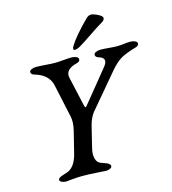

<svg xmlns="http://www.w3.org/2000/svg" viewBox="-116 -885 882 982"><g transform="rotate(-15 325.0 -394.0)"><path d="M329 -637Q323 -637 323 -643Q323 -650 328 -658Q355 -703 429 -777Q442 -790 456 -790Q468 -790 491 -778.5Q514 -767 514 -757Q514 -746 501 -738Q478 -725 428.5 -691.5Q379 -658 358 -646Q342 -637 329 -637ZM183 -489Q170 -548 96 -569Q80 -574 80 -586Q80 -594 91 -599Q102 -604 115 -604Q135 -604 165.5 -601.5Q196 -599 214 -599Q232 -599 259.5 -601.5Q287 -604 304 -604Q317 -604 328 -599Q339 -594 339 -586Q339 -573 324 -569Q256 -553 266 -507L301 -351Q305 -332 314 -345L450 -512Q486 -555 437 -569Q421 -574 421 -586Q421 -594 432 -599Q443 -604 456 -604Q476 -604 500.5 -601.5Q525 -599 543 -599Q561 -599 579.5 -601.5Q598 -604 615 -604Q628 -604 639 -599Q650 -594 650 -586Q650 -573 635 -569Q576 -552 550 -536Q524 -520 494 -485L342 -305Q322 -279 312 -239L285 -129Q277 -96 283.5 -73.5Q290 -51 308 -45Q312 -44 319 -41Q326 -38 329.5 -37Q333 -36 338 -34Q343 -32 345.5 -30Q348 -28 351 -25.5Q354 -23 355 -20.5Q356 -18 356 -15Q356 -8 346.5 -3Q337 2 325 2Q324 2 277 -1Q230 -4 202 -4Q174 -4 145 -1Q116 2 113 2Q100 2 90 -3Q80 -8 80 -15Q80 -22 87.5 -26.5Q95 -31 111.5 -36Q128 -41 135 -44Q174 -62 190 -129L217 -238Q228 -283 221 -313Z"/></g></svg>

Font: EB Garamond 08
Style: Italic
Weight: 400
Italic angle: -14°
Version: Version 0.016